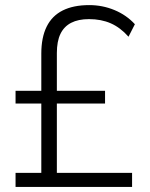

<svg xmlns="http://www.w3.org/2000/svg" viewBox="-20 -733 589 753"><path d="M41 0V-55H142V-327H41V-377H142V-523Q142 -586 163 -628.5Q184 -671 226 -692Q268 -713 330 -713Q382 -713 429 -693.5Q476 -674 509 -638L484 -589Q452 -625 414.5 -641.5Q377 -658 329 -658Q287 -658 259 -643.5Q231 -629 217 -600Q203 -571 203 -525V-377H392V-327H203V-55H498V0Z"/></svg>

Font: Nunito Sans 10pt SemiCondensed Light
Style: Regular
Weight: 300
Width: 4
Designer: Vernon Adams
Foundry: Vernon Adams
Version: Version 3.101;gftools[0.9.27]